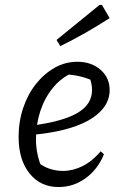

<svg xmlns="http://www.w3.org/2000/svg" viewBox="-20 -745 492 774"><path d="M216 9Q143 9 99 -46Q55 -101 55 -193Q55 -255 73.5 -310Q92 -365 125 -406.5Q158 -448 200.5 -472Q243 -496 292 -496Q348 -496 385 -464Q422 -432 422 -382Q422 -344 399.5 -313Q377 -282 335.5 -259Q294 -236 235.5 -221.5Q177 -207 104 -201V-238Q233 -255 292 -289.5Q351 -324 351 -382Q351 -412 338 -439L363 -416Q335 -429 305 -436.5Q275 -444 243 -445L270 -451Q225 -430 192.5 -390Q160 -350 142.5 -297Q125 -244 125 -183Q125 -151 132 -119.5Q139 -88 153 -59L136 -88Q159 -71 183.5 -63.5Q208 -56 234 -56Q274 -56 313 -75.5Q352 -95 386 -135L399 -123Q374 -62 325 -26.5Q276 9 216 9ZM223 -559 208 -584 381 -725H391L422 -672Q374 -641 325 -613Q276 -585 223 -559Z"/></svg>

Font: Piazzolla Thin
Style: Italic
Weight: 400
Italic angle: -11.3°
Version: Version 2.005